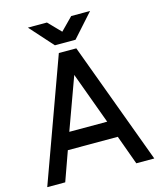

<svg xmlns="http://www.w3.org/2000/svg" viewBox="-128 -971 885 1062"><g transform="rotate(-15 315.0 -440.0)"><path d="M134 -880 253 -747H371L490 -880H382L312 -809L243 -880ZM206 -264 314 -561 423 -264ZM172 -168H458L519 0H622L363 -700H263L9 0H112Z"/></g></svg>

Font: Unageo
Style: Medium
Weight: 500
Designer: Richard Sepsi
Foundry: Richard Sepsi
Version: Version 2.000